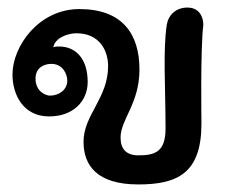

<svg xmlns="http://www.w3.org/2000/svg" viewBox="-20 -480 624 508"><path d="M418 -140C418 -78 390 -69 346 -69C315 -69 299 -85 299 -116C299 -164 349 -206 349 -296C349 -391 303 -456 190 -456C82 -456 13 -357 13 -283C13 -230 41 -173 108 -172C174 -171 212 -213 212 -263C212 -323 182 -357 136 -357C130 -357 127 -357 121 -355C126 -381 161 -392 182 -392C242 -392 266 -348 266 -305C266 -220 201 -176 201 -105C201 -42 237 8 346 8C450 8 513 -22 513 -153C513 -153 510 -354 518 -414C518 -438 505 -460 476 -460C445 -460 425 -440 421 -413C411 -344 418 -246 418 -140ZM158 -267C158 -242 136 -227 112 -227C102 -227 74 -237 74 -272C74 -300 95 -311 116 -311C146 -311 158 -284 158 -267Z"/></svg>

Font: Itim
Style: Regular
Weight: 400
Designer: CadsonDemak Team
Foundry: Pablo Impallari
Version: Version 1.002;PS 001.002;hotconv 1.0.88;makeotf.lib2.5.64775